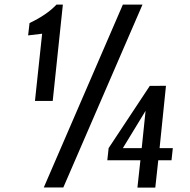

<svg xmlns="http://www.w3.org/2000/svg" viewBox="-20 -830 842 850"><path d="M588.4 0.5 601.6 -120.6H455.1L460.9 -174.3L643.1 -449.7L714.8 -450.2L686.5 -174.3H745.1L739.3 -120.6H680.7L667.5 0.5ZM134.8 -383.3 166.5 -680.7 104.5 -673.3 110.8 -728Q187.5 -764.2 230 -809.6H258.3L213.4 -383.3ZM173.8 0 523.9 -809.6H610.8L260.3 0ZM523.9 -174.3H607.4L624.5 -339.4Z"/></svg>

Font: Oswald
Style: Regular
Weight: 400
Designer: Vernon Adams
Foundry: Vernon Adams
Version: 3.0; ttfautohint (v0.94.23-7a4d-dirty) -l 8 -r 50 -G 200 -x 